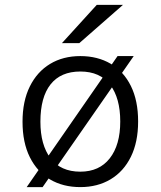

<svg xmlns="http://www.w3.org/2000/svg" viewBox="-20 -752 656 784"><path d="M89 12 460 -523H526L154 12ZM308 12Q237.5 12 184.5 -19.2Q131.5 -50.5 101.8 -110.2Q72 -170 72 -255Q72 -339 101.8 -399Q131.5 -459 184.5 -491Q237.5 -523 308 -523Q378.5 -523 431.8 -491.8Q485 -460.5 514.5 -400.8Q544 -341 544 -256Q544 -172 514.5 -112Q485 -52 431.8 -20Q378.5 12 308 12ZM308 -51Q385.5 -51 428.2 -105.5Q471 -160 471 -256Q471 -351.5 429.8 -405.8Q388.5 -460 308 -460Q228 -460 186.5 -407.5Q145 -355 145 -255Q145 -160 186.5 -105.5Q228 -51 308 -51ZM233 -576 375 -732H482L304 -576Z"/></svg>

Font: Overpass Mono Light Light
Style: Regular
Weight: 300
Monospace: yes
Version: Version 4.000